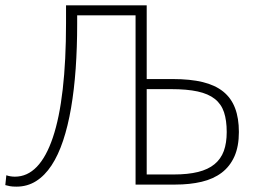

<svg xmlns="http://www.w3.org/2000/svg" viewBox="-40 -696 979 724"><path d="M251 -638.2V-606Q251 -517.1 245.4 -437.3Q239.7 -357.4 228 -289.1Q216.3 -220.7 198 -165.8Q179.7 -110.8 154.3 -72.3Q128.9 -33.7 95.9 -12.9Q63 7.8 22 7.8Q6.8 7.8 -2.4 6.1Q-11.7 4.4 -20 2L-16.1 -35.2Q-9.8 -32.7 -0.7 -31.2Q8.3 -29.8 16.1 -29.8Q63 -29.8 98.9 -67.1Q134.8 -104.5 159.4 -177.7Q184.1 -251 196.5 -359.1Q209 -467.3 209 -608.9V-675.8H513.2V-397.9H611.8Q677.2 -397.9 724.4 -386.5Q771.5 -375 801.8 -350.6Q832 -326.2 846.4 -288.3Q860.8 -250.5 860.8 -198.2Q860.8 -144 844 -106.2Q827.1 -68.4 795.9 -44.7Q764.6 -21 720.2 -10.5Q675.8 0 621.1 0H471.2V-638.2ZM513.2 -359.9V-38.1H615.2Q668.9 -38.1 707 -47.6Q745.1 -57.1 769 -76.9Q793 -96.7 804 -126.7Q814.9 -156.7 814.9 -198.2Q814.9 -242.2 804.7 -272.9Q794.4 -303.7 770 -323Q745.6 -342.3 705.3 -351.1Q665 -359.9 605 -359.9Z"/></svg>

Font: Clear Sans Thin
Style: Regular
Weight: 250
Foundry: Intel Corporation
Version: Version 1.00